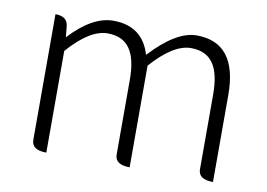

<svg xmlns="http://www.w3.org/2000/svg" viewBox="-64 -645 1032 742"><g transform="rotate(10 452.0 -273.5)"><path d="M158 0Q100 0 100 -40V-533Q148 -533 151 -493L155 -452Q243 -547 325 -547Q440 -547 472 -439Q572 -547 652 -547Q812 -547 812 -341V0Q754 0 754 -40V-333Q754 -416 726 -455Q698 -495 639 -495Q570 -495 485 -399V0Q427 0 427 -40V-333Q427 -416 399 -455Q371 -495 312 -495Q242 -495 158 -399V0Z"/></g></svg>

Font: Swei Half Moon CJK SC
Style: Light
Weight: 300
Version: Version 2.071